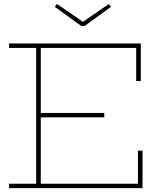

<svg xmlns="http://www.w3.org/2000/svg" viewBox="-20 -978 819 998"><path d="M419 -842.5H403L265 -942.5L276 -957.5L411 -864.5L546 -957.5L557 -942.5ZM522 -391V-368H181V-391ZM697 -195H721V0H27V-23H168V-729H27V-752H712V-557H688V-729H192V-23H697Z"/></svg>

Font: Hepta Slab ExtraLight ExtraLight
Style: Regular
Weight: 250
Version: Version 1.102